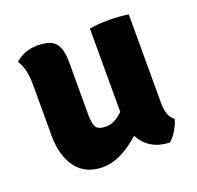

<svg xmlns="http://www.w3.org/2000/svg" viewBox="-97 -611 744 724"><g transform="rotate(-20 274.5 -249.0)"><path d="M57 -169V-374Q57 -439 33 -474Q70 -507 123 -507Q176 -507 195 -483Q214 -459 214 -410V-198Q214 -163 222 -147Q230 -131 264 -131Q297 -131 331 -165V-499Q364 -505 408 -505Q452 -505 487 -499V-143Q487 -89 515 -70Q510 -50 496 -26.5Q482 -3 467 8Q385 5 349 -62Q270 9 200 9Q130 9 93.5 -39.5Q57 -88 57 -169Z"/></g></svg>

Font: Signika
Style: Bold
Weight: 700
Designer: Anna Giedrys
Foundry: Anna Giedrys
Version: Version 1.001